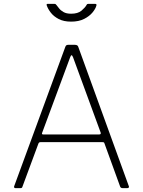

<svg xmlns="http://www.w3.org/2000/svg" viewBox="-20 -974 740 994"><path d="M60 0Q56 0 54 -2.5Q52 -5 53 -9L318 -731Q320 -737 323.5 -739.5Q327 -742 334 -742H367Q382 -742 385 -732L647 -10Q649 -6 646.5 -3Q644 0 639 0H615Q605 0 602 -8L521 -231Q520 -235 518 -236.5Q516 -238 511 -238H189Q182 -238 179 -231L96 -7Q95 -3 92.5 -1.5Q90 0 85 0H60ZM494 -278Q504 -278 501 -288L358 -678Q354 -688 350.5 -688Q347 -688 343 -677L198 -286Q195 -278 203 -278ZM472 -954Q482 -954 479 -945Q475 -929 459 -909.5Q443 -890 415.5 -876Q388 -862 348 -862Q310 -862 284 -875.5Q258 -889 243 -908.5Q228 -928 222 -946Q221 -948 221.5 -951Q222 -954 226 -954H261Q266 -954 268 -952.5Q270 -951 273 -947Q278 -941 286 -930.5Q294 -920 309 -911.5Q324 -903 348 -903Q383 -903 401.5 -918.5Q420 -934 428 -948Q430 -952 432 -953Q434 -954 437 -954Z"/></svg>

Font: Libre Franklin Thin Thin
Style: Regular
Weight: 250
Version: Version 3.000